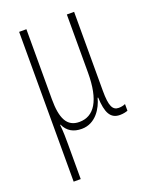

<svg xmlns="http://www.w3.org/2000/svg" viewBox="-143 -607 727 919"><g transform="rotate(-20 220.5 -147.5)"><path d="M70 234H106V55C106 27 106 -4 102 -44H104C122 -6 152 10 194 10C265 10 303 -56 315 -104H318C321 -26 340 10 388 10C406 10 420 6 428 3V-31C418 -26 404 -24 394 -24C363 -24 350 -49 350 -127V-529H313V-234C313 -90 269 -25 194 -25C131 -25 107 -75 107 -172V-529H70Z"/></g></svg>

Font: Noto Sans ExtraCondensed ExtraLight
Style: Regular
Weight: 200
Width: 2
Designer: Monotype Design Team
Foundry: Monotype Imaging Inc.
Version: Version 2.013